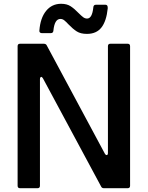

<svg xmlns="http://www.w3.org/2000/svg" viewBox="-20 -994 781 1014"><path d="M86 0Q73 0 73 -13V-750Q73 -763 86 -763H211Q223 -763 227 -754L534 -182Q538 -175 543 -175Q550 -175 550 -186V-750Q550 -763 563 -763H654Q667 -763 667 -750V-13Q667 0 654 0H529Q518 0 514 -9L207 -580Q202 -588 198 -588Q195 -588 193 -584.5Q191 -581 191 -576V-13Q191 0 178 0ZM342 -865Q328 -880 319 -887Q310 -894 299 -894Q268 -894 262 -832Q261 -819 248 -819H201Q195 -819 191 -822.5Q187 -826 188 -833Q193 -899 223.5 -936.5Q254 -974 303 -974Q333 -974 353 -961Q373 -948 395 -925Q410 -910 419.5 -903Q429 -896 440 -896Q467 -896 473 -956Q474 -969 487 -969H537Q550 -969 549 -950Q542 -882 515.5 -848.5Q489 -815 439 -815Q406 -815 385.5 -828Q365 -841 342 -865Z"/></svg>

Font: Open Sauce Two Medium
Style: Regular
Weight: 500
Designer: Alfredo Marco Pradil
Foundry: Creative Sauce Fz LLC
Version: Version 1.477